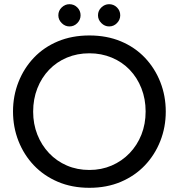

<svg xmlns="http://www.w3.org/2000/svg" viewBox="-20 -882 852 915"><path d="M406 13Q323 13 256 -15.5Q189 -44 141.5 -94Q94 -144 68 -210Q42 -276 42 -351Q42 -425 68 -491Q94 -557 141.5 -607Q189 -657 256 -685Q323 -713 406 -713Q489 -713 556 -685Q623 -657 670.5 -607Q718 -557 744 -491Q770 -425 770 -350Q770 -276 744 -210Q718 -144 670.5 -94Q623 -44 556 -15.5Q489 13 406 13ZM406 -72Q463 -72 512 -93Q561 -114 597.5 -152Q634 -190 654 -240.5Q674 -291 674 -351Q674 -410 654 -461Q634 -512 598 -549.5Q562 -587 512.5 -607.5Q463 -628 406 -628Q348 -628 299 -607.5Q250 -587 214 -549.5Q178 -512 158 -461Q138 -410 138 -350Q138 -291 158 -240.5Q178 -190 214 -152Q250 -114 299 -93Q348 -72 406 -72ZM500 -756Q479 -756 463 -772Q447 -788 447 -809Q447 -831 463 -846.5Q479 -862 500 -862Q522 -862 537.5 -846.5Q553 -831 553 -809Q553 -788 537.5 -772Q522 -756 500 -756ZM311 -756Q290 -756 274 -772Q258 -788 258 -809Q258 -831 274 -846.5Q290 -862 311 -862Q333 -862 348.5 -846.5Q364 -831 364 -809Q364 -788 348.5 -772Q333 -756 311 -756Z"/></svg>

Font: MuseoModerno Thin
Style: Regular
Weight: 400
Version: Version 1.003